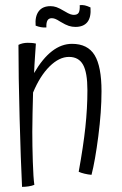

<svg xmlns="http://www.w3.org/2000/svg" viewBox="-20 -694 477 749"><path d="M106 -180Q106 -127 108 -63.5Q110 0 114 27Q105 31 91.5 33Q78 35 66 35Q61 -66 56.5 -233Q52 -400 52 -519Q60 -523 69 -525Q78 -527 88 -527Q95 -527 103 -526.5Q111 -526 120 -524Q120 -522 117 -480Q114 -438 113 -409Q146 -466 183 -494.5Q220 -523 261 -523Q322 -523 349 -479Q376 -435 376 -338Q376 -259 363.5 -162.5Q351 -66 337 -12Q324 -13 309.5 -16.5Q295 -20 287 -24Q305 -123 313 -197.5Q321 -272 321 -342Q321 -411 304 -441.5Q287 -472 249 -472Q211 -472 173.5 -435Q136 -398 109 -333Q108 -293 107 -253.5Q106 -214 106 -180ZM232 -650Q247 -641 254.5 -638.5Q262 -636 268 -636Q282 -636 287 -644.5Q292 -653 291 -674Q302 -675 311 -673Q320 -671 333 -665Q336 -627 321 -608Q306 -589 274 -589Q261 -589 248.5 -593Q236 -597 216 -609Q202 -618 195 -620.5Q188 -623 182 -623Q170 -623 165 -614Q160 -605 161 -587Q150 -586 139.5 -588Q129 -590 119 -594Q116 -630 131 -650Q146 -670 177 -670Q189 -670 200.5 -666Q212 -662 232 -650Z"/></svg>

Font: Atma Light
Style: Regular
Weight: 300
Designer: Gregori Vincens, Jeremie Hornus, Riccardo Olocco, Yoann Minet.
Foundry: black foundry
Version: Version 1.102;PS 1.100;hotconv 1.0.86;makeotf.lib2.5.63406